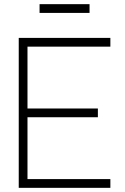

<svg xmlns="http://www.w3.org/2000/svg" viewBox="-20 -902 600 922"><path d="M170 -840V-882H410V-840ZM70 0V-720H510V-678H112V-381H450V-339H112V-42H510V0Z"/></svg>

Font: Vela Sans GX ExtLt
Style: Regular
Weight: 200
Designer: Principal design: Mikhail Sharanda - project Manrope.
Design modification: Ravid Balaliev
Foundry: Mikhail Sharanda
Version: Version 1.001